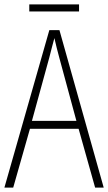

<svg xmlns="http://www.w3.org/2000/svg" viewBox="-20 -852 491 872"><path d="M412 0 337 -267H116L40 0H0L204 -715H250L451 0ZM249 -591Q243 -614 237.5 -635Q232 -656 227 -679Q221 -657 215.5 -636Q210 -615 204 -591L125 -303H327ZM339 -832V-800H113V-832Z"/></svg>

Font: Noto Sans Khmer UI Condensed ExtraLight
Style: Regular
Weight: 200
Width: 3
Designer: Danh Hong and the Monotype Design Team
Foundry: Monotype Imaging Inc.
Version: Version 2.002; ttfautohint (v1.8.4.7-5d5b)